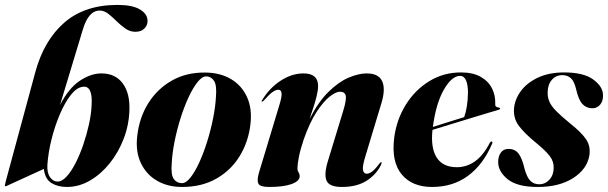

<svg xmlns="http://www.w3.org/2000/svg" viewBox="-21 -752 2476 782"><path d="M316 -630.5 223.5 -324.5Q259 -393 304 -423Q349 -453 392 -453Q449 -453 479 -412.2Q509 -371.5 506 -301.5Q504 -242 482.5 -186.2Q461 -130.5 425.2 -86.2Q389.5 -42 344.8 -16.2Q300 9.5 251.5 9.5Q214.5 9.5 188.5 -6.5Q162.5 -22.5 157.5 -64L11 3Q5 6.5 1 6.5Q-2 6.5 -1 1.5Q0 -3.5 3.5 -17.5L122.5 -457Q157.5 -587 240.5 -659.5Q323.5 -732 458 -732Q518 -732 549 -713.5Q580 -695 580 -667Q580 -648.5 566.8 -635.5Q553.5 -622.5 530.5 -622.5Q508.5 -622.5 489.5 -635.8Q470.5 -649 453.5 -666Q436.5 -683 419.8 -696Q403 -709 385 -709Q339 -709 316 -630.5ZM316 -398.5Q291 -395.5 267 -364.8Q243 -334 222.8 -286.5Q202.5 -239 189 -185Q175.5 -131 172 -81Q170 -48 182.8 -30.2Q195.5 -12.5 213.5 -12.5Q231.5 -12.5 250.5 -33.2Q269.5 -54 287 -88.2Q304.5 -122.5 318.5 -163.8Q332.5 -205 341.5 -246.2Q350.5 -287.5 352 -322Q357.5 -404.5 316 -398.5Z M815 -456.5Q876 -456 920 -429.8Q964 -403.5 985.2 -356.5Q1006.5 -309.5 999 -246Q991 -175.5 956 -117.5Q921 -59.5 861.2 -25Q801.5 9.5 720 9.5Q662.5 9.5 618.8 -15.8Q575 -41 552.8 -87.8Q530.5 -134.5 538 -198.5Q546.5 -273.5 583.2 -332Q620 -390.5 679.2 -424Q738.5 -457.5 815 -456.5ZM720 -6Q737 -6 755.5 -29.8Q774 -53.5 791.5 -92.2Q809 -131 823.5 -177.8Q838 -224.5 847.2 -271.5Q856.5 -318.5 858.5 -357Q862.5 -404 851.2 -422Q840 -440 820 -441Q802.5 -441.5 783.8 -418Q765 -394.5 747 -355.8Q729 -317 714.2 -270Q699.5 -223 690 -175.5Q680.5 -128 678.5 -88Q674.5 -40 686.8 -23Q699 -6 720 -6Z M1046.5 -338Q1042 -338.5 1047.5 -345.5Q1076.5 -393.5 1122 -423.2Q1167.5 -453 1215 -453Q1274.5 -453 1274.5 -402Q1274.5 -384 1268.5 -359.8Q1262.5 -335.5 1254.2 -310.8Q1246 -286 1240 -267.5Q1276 -338 1317.5 -378.5Q1359 -419 1399.5 -436Q1440 -453 1472.5 -453Q1520.5 -453 1535.2 -421.8Q1550 -390.5 1533 -333.5L1467 -115Q1454 -72.5 1457.5 -58.5Q1461 -44.5 1472.5 -44.5Q1482.5 -44.5 1494.2 -53Q1506 -61.5 1523 -84Q1529 -92 1531 -91.5Q1536 -91.5 1530 -79Q1511 -40.5 1471.5 -15.5Q1432 9.5 1371.5 9.5Q1320 9.5 1309 -16.2Q1298 -42 1314.5 -96L1377.5 -302.5Q1391 -347.5 1387 -363Q1383 -378.5 1363.5 -378.5Q1347.5 -378.5 1322 -358.8Q1296.5 -339 1268.2 -295.8Q1240 -252.5 1215.5 -182.5Q1202.5 -144 1196.5 -113.5Q1190.5 -83 1190.5 -67.5Q1190.5 -56.5 1195 -50Q1199.5 -43.5 1199.5 -34Q1199.5 -14.5 1167 -2.5Q1134.5 9.5 1075 9.5Q1038.5 9.5 1031.5 -4Q1024.5 -17.5 1034 -49.5L1116.5 -323Q1127.5 -358.5 1125.8 -372.5Q1124 -386.5 1112.5 -386.5Q1102.5 -386.5 1089.5 -377.5Q1076.5 -368.5 1054.5 -343.5Q1049 -338 1046.5 -338Z M1983 -166Q1946.5 -81 1885 -35.8Q1823.5 9.5 1738.5 9.5Q1657.5 9.5 1615 -41.8Q1572.5 -93 1584.5 -190.5Q1594 -264.5 1631.5 -325Q1669 -385.5 1727.2 -421.2Q1785.5 -457 1856.5 -457Q1905.5 -457 1937 -439Q1968.5 -421 1983 -391.8Q1997.5 -362.5 1996 -329Q1994.5 -315.5 2010 -314Q2016 -313 2016 -310Q2016.5 -307 2010.5 -305Q2002 -302.5 1972.5 -293.8Q1943 -285 1902.2 -272.5Q1861.5 -260 1818.8 -247Q1776 -234 1740.5 -223Q1732.5 -150 1757.5 -110.5Q1782.5 -71 1840 -71Q1880 -71 1914 -95.2Q1948 -119.5 1974 -170.5Q1978 -176.5 1981.5 -175.5Q1987 -174.5 1983 -166ZM1853 -443Q1819.5 -443 1787.2 -387.5Q1755 -332 1742 -235Q1775 -245.5 1810.2 -256.5Q1845.5 -267.5 1869.5 -275Q1876 -292.5 1880.2 -317.8Q1884.5 -343 1885 -375Q1885 -406.5 1877 -424.8Q1869 -443 1853 -443Z M2175 -1.5Q2200 -1.5 2217 -20.5Q2234 -39.5 2234 -68Q2235 -94 2218.5 -115.8Q2202 -137.5 2164.5 -168.5Q2116.5 -207.5 2093 -238.5Q2069.5 -269.5 2072.5 -309Q2075.5 -347.5 2100.5 -381.2Q2125.5 -415 2170.2 -436Q2215 -457 2277 -457Q2355.5 -457 2394.8 -428.5Q2434 -400 2435 -366Q2436 -341 2423.5 -326Q2411 -311 2391.5 -311Q2367.5 -311 2351.2 -328.2Q2335 -345.5 2325 -390.5Q2317.5 -421.5 2303.8 -433.8Q2290 -446 2269.5 -446Q2243.5 -446 2226.8 -427Q2210 -408 2209.5 -376Q2209 -356 2216.5 -338.2Q2224 -320.5 2244.2 -299.8Q2264.5 -279 2302 -248.5Q2348 -212 2366.5 -184Q2385 -156 2379.5 -119.5Q2370.5 -63.5 2313.8 -27Q2257 9.5 2169.5 9.5Q2085.5 9.5 2046.5 -22.2Q2007.5 -54 2008 -93Q2008 -115 2018.8 -130.2Q2029.5 -145.5 2050 -145.5Q2076 -145.5 2090.8 -126.8Q2105.5 -108 2115.5 -64.5Q2125 -30 2138.8 -15.8Q2152.5 -1.5 2175 -1.5Z"/></svg>

Font: Fraunces 144pt S000
Style: Bold Italic
Weight: 700
Italic angle: -16°
Version: Version 1.000; ttfautohint (v1.8.3)